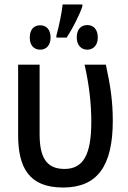

<svg xmlns="http://www.w3.org/2000/svg" viewBox="-20 -829 570 858"><path d="M232 -670V-661H278C306 -704 335 -762 348 -800V-809H260C256 -772 244 -713 232 -670ZM370 -607C397 -607 417 -627 417 -661C417 -699 397 -717 370 -717C343 -717 323 -699 323 -662C323 -627 343 -607 370 -607ZM160 -607C186 -607 206 -626 206 -661C206 -698 186 -716 160 -716C132 -716 113 -698 113 -661C113 -626 132 -607 160 -607ZM262 9C414 9 484 -86 484 -289C484 -375 474 -444 453 -540H358C379 -447 388 -364 388 -285C388 -137 352 -74 268 -74C182 -74 157 -134 157 -230V-540H61V-226C61 -82 108 9 262 9Z"/></svg>

Font: Noto Sans Mono Condensed Medium
Style: Regular
Weight: 500
Width: 3
Designer: Monotype Design Team
Foundry: Monotype Imaging Inc.
Version: Version 2.014